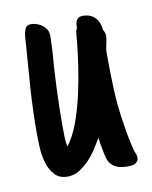

<svg xmlns="http://www.w3.org/2000/svg" viewBox="-54 -425 371 469"><g transform="rotate(-10 131.0 -190.5)"><path d="M229.5 -322.3Q229.5 -317.4 228.5 -312Q227.5 -306.6 226.6 -302.2Q225.6 -296.9 224.6 -292.2Q223.6 -287.6 223.6 -283.2Q223.6 -237.8 225.3 -192.1Q227.1 -146.5 234.9 -100.6Q237.3 -83 240.7 -66.4Q244.1 -49.8 248.5 -32.7L249.5 -29.8V-30.8Q251 -27.3 252.2 -23.7Q253.4 -20 253.4 -16.1Q253.4 -10.7 250.7 -7.3Q248 -3.9 244.1 -2Q240.2 0 235.6 0.5Q231 1 227.1 1Q210.9 1 201.4 -2.7Q191.9 -6.3 186 -12.9Q180.2 -19.5 177.5 -28.8Q174.8 -38.1 172.9 -49.3L171.4 -58.1Q169.4 -64.9 168.9 -72.8Q168.5 -76.7 168.2 -76.4Q168 -76.2 167.5 -80.1Q160.6 -67.9 151.6 -54Q142.6 -40 131.1 -28.1Q119.6 -16.1 106.4 -8.1Q93.3 0 78.1 0Q57.1 0 45.7 -12.7Q34.2 -25.4 28.8 -43.7Q23.4 -62 22.5 -81.8Q21.5 -101.6 21.5 -116.2Q21.5 -171.9 25.1 -226.6Q28.8 -281.2 33.2 -336.4Q33.2 -337.9 33.4 -340.3Q33.7 -342.8 33.7 -344.2Q34.2 -351.1 34.7 -356.9Q35.2 -362.8 37.1 -368.2V-367.7Q39.1 -375.5 42.7 -378.9Q46.4 -382.3 54.2 -382.3Q61.5 -382.3 68.8 -379.6Q76.2 -377 82 -372.3Q87.9 -367.7 91.6 -361.3Q95.2 -355 95.2 -347.2Q95.2 -343.3 95.2 -337.9Q95.2 -332.5 94.7 -328.6Q94.7 -325.2 94.5 -320.1Q94.2 -314.9 94.2 -311.5Q90.3 -264.6 88.4 -218.5Q86.4 -172.4 86.4 -125Q86.4 -111.8 86.7 -98.6Q86.9 -85.4 89.4 -72.3Q105.5 -92.8 117.2 -124.8Q128.9 -156.7 137 -192.6Q145 -228.5 150.1 -263.9Q155.3 -299.3 157.7 -326.7Q157.7 -328.1 158 -330.1Q158.2 -332 158.2 -333.5Q158.7 -338.9 159.2 -343.8Q159.7 -348.6 162.6 -353Q162.6 -357.4 163.1 -362.3Q163.6 -367.2 165.5 -371.3Q167.5 -375.5 171.1 -377.9Q174.8 -380.4 181.6 -380.4Q201.2 -380.4 212.4 -368.4Q223.6 -356.4 224.6 -337.9Q227.1 -334 228.3 -330.3Q229.5 -326.7 229.5 -322.3Z"/></g></svg>

Font: Just Another Hand
Style: Regular
Weight: 400
Designer: Astigmatic (AOETI)
Foundry: Astigmatic (AOETI)
Version: Version 1.000